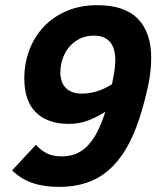

<svg xmlns="http://www.w3.org/2000/svg" viewBox="-20 -710 616 744"><path d="M356.9 -689.9Q463.4 -689.9 514.6 -636.7Q565.9 -583.5 565.9 -485.8Q565.9 -431.2 552.7 -371.6Q539.6 -312 520 -251Q497.1 -180.7 466.8 -130.6Q436.5 -80.6 398.2 -48.3Q359.9 -16.1 313 -1Q266.1 14.2 210 14.2Q149.9 14.2 105.7 -1Q61.5 -16.1 26.9 -49.8L119.1 -148.9Q137.7 -127.9 160.9 -116Q184.1 -104 220.2 -104Q252.4 -104 277.8 -115.5Q303.2 -127 323.2 -149.2Q343.3 -171.4 359.1 -203.6Q375 -235.8 388.2 -276.9Q351.1 -253.9 318.1 -241.9Q285.2 -230 247.1 -230Q164.6 -230 119.4 -274.2Q74.2 -318.4 74.2 -405.8Q74.2 -463.4 93.3 -514.9Q112.3 -566.4 148.4 -605.2Q184.6 -644 237.3 -667Q290 -689.9 356.9 -689.9ZM342.8 -571.8Q313.5 -571.8 289.8 -560.3Q266.1 -548.8 249.3 -529.3Q232.4 -509.8 223.1 -483.6Q213.9 -457.5 213.9 -428.2Q213.9 -412.1 218.5 -397.2Q223.1 -382.3 232.9 -371.3Q242.7 -360.4 258.5 -353.8Q274.4 -347.2 296.9 -347.2Q315.9 -347.2 333.3 -350.6Q350.6 -354 365.7 -359.6Q380.9 -365.2 393.1 -371.6Q405.3 -377.9 414.1 -383.8Q418.5 -404.3 422.6 -428.5Q426.8 -452.6 426.8 -477.1Q426.8 -496.1 422.9 -513.2Q418.9 -530.3 409.4 -543.5Q399.9 -556.6 383.8 -564.2Q367.7 -571.8 342.8 -571.8Z"/></svg>

Font: Lorenzo Sans
Style: Bold Italic
Weight: 700
Italic angle: -12°
Foundry: Intel Corporation
Version: Version 1.00; ttfautohint (v1.5)